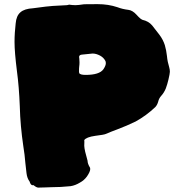

<svg xmlns="http://www.w3.org/2000/svg" viewBox="-20 -857 873 909"><path d="M138.7 19.5C138.7 19.5 134.8 20 134.8 20C128.4 20 123.5 14.2 120.1 2.4C112.3 -7.8 107.4 -21 105.5 -37.1C103.5 -53.2 101.6 -68.8 100.1 -85C98.1 -111.8 94.7 -138.7 90.3 -165.5C81.1 -228 75.2 -291 73.7 -354C71.3 -415 66.9 -470.7 60.1 -521C52.7 -580.1 48.8 -626 48.8 -658.2C48.8 -687.5 50.8 -716.8 54.2 -746.1C56.2 -770 63.5 -787.6 76.7 -798.8C89.4 -810.1 109.4 -816.4 136.2 -817.9C142.6 -818.4 162.6 -821.3 196.3 -825.7C208.5 -827.6 241.7 -830.1 295.9 -832.5C298.3 -832.5 302.2 -833.5 307.1 -835C317.4 -833.5 327.1 -832.5 337.4 -832.5C345.7 -832.5 359.4 -834 378.4 -836.9C378.4 -836.9 441.9 -837.4 441.9 -837.4C476.1 -837.4 507.3 -832.5 536.1 -822.8C552.7 -816.4 569.8 -812.5 586.9 -810.5C600.6 -809.1 613.8 -801.3 627 -786.6C627 -786.6 633.8 -779.3 633.8 -779.3C635.3 -778.3 636.2 -776.9 637.7 -775.4C644 -769 649.9 -764.6 654.3 -763.2C673.8 -758.8 689 -750 700.2 -736.8C710.9 -723.6 722.2 -709 734.4 -692.9C746.6 -676.8 754.9 -660.2 760.3 -643.6C765.1 -627 768.6 -609.4 770.5 -591.3C772 -573.2 775.9 -555.2 781.2 -538.1C783.2 -531.2 784.2 -524.4 784.2 -517.1C784.2 -510.7 781.7 -498.5 777.3 -479.5C773.9 -465.3 770 -451.7 765.1 -438.5C759.8 -425.3 752 -412.6 741.7 -401.4C735.8 -394.5 731.4 -386.2 729 -376C726.1 -365.7 721.7 -356.9 715.3 -350.1C687 -323.2 655.8 -300.3 622.1 -281.7C594.2 -268.1 565.4 -255.9 535.6 -244.6C517.1 -237.8 498.5 -230.5 480.5 -222.7C475.1 -220.2 458.5 -217.3 430.7 -213.9C402.8 -210 385.3 -203.1 378.9 -193.8C378.9 -193.8 379.4 -185.5 379.4 -185.5C379.4 -185.5 378.9 -166.5 378.9 -166.5C379.4 -152.8 384.8 -129.4 394.5 -96.2C394.5 -86.9 398.4 -75.7 406.2 -63C406.7 -61.5 407.2 -59.6 407.2 -57.1C407.2 -48.3 401.9 -36.6 391.6 -21.5C382.8 -9.3 371.6 0.5 357.9 7.8C344.2 16.1 329.6 22 314 24.4C282.2 27.8 251.5 29.3 221.7 29.3C214.4 29.3 205.6 29.8 194.3 30.3C183.1 30.8 172.4 31.2 161.1 31.2C155.8 31.2 147.9 27.3 138.7 19.5ZM469.7 -529.3C477.1 -540.5 481 -549.8 481 -557.6C481 -561 480.5 -564.5 479.5 -567.4C474.1 -578.6 465.3 -587.4 453.6 -593.8C441.4 -600.1 430.2 -603.5 418.9 -603.5C418.9 -603.5 413.1 -603 413.1 -603C398.9 -601.6 384.3 -600.1 369.6 -598.6C359.4 -598.1 354.5 -594.2 354.5 -587.4C354.5 -585 355 -582.5 355.5 -579.6C356 -573.7 356.4 -567.9 356.4 -562C356.4 -555.2 356 -548.3 355 -541.5C354.5 -538.1 354 -530.3 354 -518.1C354 -515.6 354.5 -513.2 355 -511.2C357.4 -505.4 367.7 -502.4 385.3 -502.4C428.7 -502.4 457 -511.2 469.7 -529.3Z"/></svg>

Font: Kaph
Style: Regular
Weight: 400
Designer: GGBotNet
Foundry: f0n7.com